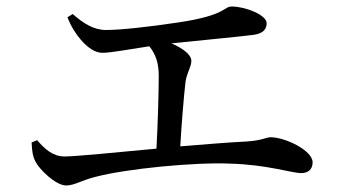

<svg xmlns="http://www.w3.org/2000/svg" viewBox="-20 -658 1040 589"><path d="M77 -221C78 -193 81 -177 89 -162C101 -138 151 -89 183 -89C208 -89 231 -105 271 -115C369 -141 581 -161 687 -156C799 -153 875 -127 904 -127C926 -127 939 -139 939 -160C939 -197 854 -237 810 -237C797 -237 784 -227 737 -224C678 -221 606 -215 533 -209C537 -279 544 -363 549 -406C553 -435 567 -453 567 -471C567 -491 540 -510 506 -525C603 -535 719 -546 757 -551C787 -555 798 -568 798 -587C798 -612 733 -638 691 -638C665 -638 675 -611 526 -589C433 -575 349 -566 305 -566C267 -566 235 -587 203 -615L187 -605C197 -578 213 -553 228 -536C247 -514 270 -496 294 -496C320 -496 371 -506 438 -516C458 -491 467 -465 467 -424C467 -377 464 -274 460 -202C331 -190 212 -178 178 -178C142 -178 117 -201 94 -228Z"/></svg>

Font: Noto Serif KR Medium
Style: Regular
Weight: 500
Designer: Ryoko NISHIZUKA 西塚涼子 (kana & ideographs); Frank Grießhammer (Latin, Greek & Cyrillic); Wenlong ZHANG 张文龙 (bopomofo); San
Foundry: Adobe
Version: Version 2.001;hotconv 1.1.0;makeotfexe 2.6.0